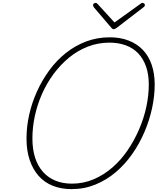

<svg xmlns="http://www.w3.org/2000/svg" viewBox="-20 -1294 1094 1333"><path d="M477 19Q405 19 347 -4Q289 -27 248.5 -72.5Q208 -118 186 -183.5Q164 -249 164 -332Q164 -414 182.5 -497Q201 -580 236.5 -658.5Q272 -737 322 -805.5Q372 -874 436.5 -925.5Q501 -977 578 -1006Q655 -1035 742 -1035Q815 -1035 873 -1012.5Q931 -990 971.5 -948Q1012 -906 1033 -844.5Q1054 -783 1054 -707Q1054 -628 1036 -544Q1018 -460 983 -378Q948 -296 897.5 -224Q847 -152 783 -98Q719 -44 642 -12.5Q565 19 477 19ZM479 -19Q559 -19 629.5 -49Q700 -79 759.5 -130.5Q819 -182 865.5 -250Q912 -318 945.5 -395.5Q979 -473 996 -552.5Q1013 -632 1013 -707Q1013 -778 994 -832Q975 -886 940 -923Q905 -960 854 -979Q803 -998 740 -998Q661 -998 590 -970.5Q519 -943 459.5 -894Q400 -845 352.5 -781Q305 -717 272 -642.5Q239 -568 222 -489Q205 -410 205 -333Q205 -257 224 -198.5Q243 -140 279 -100Q315 -60 365.5 -39.5Q416 -19 479 -19ZM968 -1274Q975 -1274 980.5 -1269.5Q986 -1265 986 -1259Q986 -1255 984.5 -1252Q983 -1249 978 -1245L788 -1099Q781 -1095 777 -1093Q773 -1091 769 -1091Q765 -1091 762 -1093Q759 -1095 755 -1099L631 -1244Q630 -1248 628 -1251Q626 -1254 626 -1258Q626 -1266 632 -1270Q638 -1274 645 -1274Q649 -1274 651.5 -1272Q654 -1270 658 -1266L775 -1138L952 -1265Q959 -1271 962 -1272.5Q965 -1274 968 -1274Z"/></svg>

Font: Playwrite CO Thin
Style: Regular
Weight: 250
Version: Version 1.002